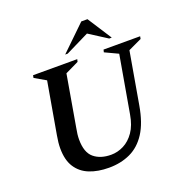

<svg xmlns="http://www.w3.org/2000/svg" viewBox="-151 -995 1086 1139"><g transform="rotate(-20 392.0 -426.0)"><path d="M345 10Q275 10 222.5 -11Q170 -32 140.5 -77.5Q111 -123 111 -197Q111 -215 113 -234.5Q115 -254 119 -276L176 -603L105 -644L108 -660H387L383 -644L298 -603L242 -279Q234 -239 234 -208Q234 -126 275 -92Q316 -58 383 -58Q424 -58 462.5 -77.5Q501 -97 529.5 -138Q558 -179 569 -244L632 -605L549 -644L553 -660H784L781 -644L696 -604L639 -276Q621 -171 580.5 -108.5Q540 -46 480 -18Q420 10 345 10ZM329 -710 486 -862H525L623 -710H607L493 -783L345 -710Z"/></g></svg>

Font: Spectral SemiBold
Style: Italic
Weight: 600
Italic angle: -10°
Designer: Jean-Baptiste Levee
Foundry: Production Type
Version: Version 2.001